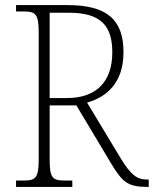

<svg xmlns="http://www.w3.org/2000/svg" viewBox="-20 -734 604 754"><path d="M43 0H264V-25H235C186 -25 175 -35 175 -108V-320H280L417 -91C460 -20 481 0 558 0H564V-29H556C516 -29 492 -51 456 -109L322 -331C399 -353 465 -409 465 -529C465 -657 400 -714 245 -714H43V-689H72C120 -689 132 -679 132 -606V-108C132 -35 120 -25 72 -25H43ZM243 -349H175V-684H251C380 -684 421 -629 421 -528C421 -414 359 -349 243 -349Z"/></svg>

Font: Noto Serif Devanagari SemiCondensed ExtraLight
Style: Regular
Weight: 200
Width: 4
Designer: Universal Thirst, Indian Type Foundry and the Monotype Design Team
Foundry: Monotype Imaging Inc.
Version: Version 2.004